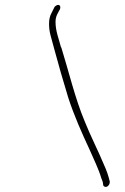

<svg xmlns="http://www.w3.org/2000/svg" viewBox="-20 -700 502 771"><path d="M177 -605C177 -592 178 -576 183 -558L199 -499C215 -440 234 -373 254 -308C277 -237 309 -165 338 -103C357 -59 376 -22 387 16C390 24 393 30 393 33C394 42 394 47 399 49C408 55 421 44 421 30C415 5 410 -11 396 -42C374 -95 344 -153 320 -213C282 -303 255 -417 226 -510H225C216 -545 203 -575 203 -612C203 -623 205 -633 210 -643L219 -660L220 -661C226 -675 219 -685 206 -678C201 -675 199 -673 197 -668L188 -650C180 -636 177 -622 177 -605ZM387 16Z"/></svg>

Font: Stray Cat
Style: LtObl
Weight: 300
Version: Version 1.0